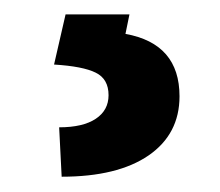

<svg xmlns="http://www.w3.org/2000/svg" viewBox="-20 -21 298 260"><path d="M155.3 -1.5 149.9 24.9Q223.1 38.1 223.1 109.4Q223.1 160.6 181.2 189.5Q139.2 218.3 63.5 218.3L60.1 151.4Q92.3 151.4 109.6 139.9Q127 128.4 127 107.9Q127 85.9 109.6 77.4Q92.3 68.8 53.2 66.4L68.8 -1.5Z"/></svg>

Font: Roboto Medium
Style: Regular
Weight: 500
Designer: Google
Version: Version 2.134; 2016; ttfautohint (v1.6)